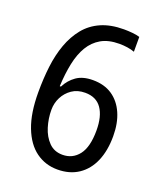

<svg xmlns="http://www.w3.org/2000/svg" viewBox="-136 -813 772 912"><g transform="rotate(20 250.0 -357.0)"><path d="M262 10Q201 10 153.5 -24.5Q106 -59 79 -129Q52 -199 52 -304Q52 -373 59.5 -435Q67 -497 86 -549.5Q105 -602 137 -641.5Q169 -681 217.5 -702.5Q266 -724 333 -724Q353 -724 375 -722Q397 -720 413 -715V-640Q397 -646 377 -649Q357 -652 336 -652Q281 -652 244.5 -631Q208 -610 185.5 -572.5Q163 -535 152 -482.5Q141 -430 138 -366H144Q162 -402 194 -424.5Q226 -447 277 -447Q335 -447 375 -420Q415 -393 436.5 -344Q458 -295 458 -229Q458 -156 435 -102.5Q412 -49 368 -19.5Q324 10 262 10ZM261 -64Q312 -64 343 -104Q374 -144 374 -228Q374 -299 346.5 -338.5Q319 -378 263 -378Q224 -378 196.5 -359Q169 -340 154 -310.5Q139 -281 139 -247Q139 -203 152 -161Q165 -119 192 -91.5Q219 -64 261 -64Z"/></g></svg>

Font: Noto Sans Devanagari SemiCondensed
Style: Regular
Weight: 400
Width: 4
Designer: Jelle Bosma - Monotype Design Team
Foundry: Monotype Imaging Inc.
Version: Version 2.006